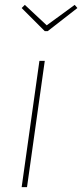

<svg xmlns="http://www.w3.org/2000/svg" viewBox="-20 -769 338 789"><path d="M164 -519 91 0H69L142 -519ZM287 -749 298 -736 176 -641H164L69 -736L82 -749L172 -665Z"/></svg>

Font: Fira Sans Condensed Thin
Style: Italic
Weight: 250
Width: 3
Italic angle: -8°
Designer: Carrois Corporate & Edenspiekermann AG
Foundry: Carrois Corporate GbR & Edenspiekermann AG
Version: Version 4.203